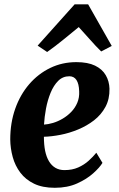

<svg xmlns="http://www.w3.org/2000/svg" viewBox="-20 -859 550 890"><path d="M455 -104Q442 -82.5 412.2 -55.8Q382.5 -29 337.8 -8.8Q293 11.5 234 11.5Q177 11.5 137.8 -7.5Q98.5 -26.5 74.2 -58.8Q50 -91 39 -131Q28 -171 27.5 -212.5Q27.5 -289.5 50.5 -354.8Q73.5 -420 115.2 -468.5Q157 -517 212.8 -544Q268.5 -571 334 -571Q387 -571 420.5 -554.8Q454 -538.5 470.2 -510.5Q486.5 -482.5 487.5 -448Q488.5 -400 468.8 -363.5Q449 -327 415.8 -301.2Q382.5 -275.5 342 -258.8Q301.5 -242 260.2 -234Q219 -226 183.5 -225Q183.5 -188.5 189.2 -160Q195 -131.5 207 -111.5Q219 -91.5 237 -81Q255 -70.5 278.5 -70.5Q315 -70.5 342.5 -82.8Q370 -95 390.8 -113.8Q411.5 -132.5 426.5 -151ZM301.5 -505.5Q271 -505.5 249.8 -484.2Q228.5 -463 214.5 -428.8Q200.5 -394.5 193.2 -355.5Q186 -316.5 184 -281.5Q203 -282.5 225.8 -289.2Q248.5 -296 270.2 -308.8Q292 -321.5 310 -340Q328 -358.5 338.2 -382.5Q348.5 -406.5 347 -436Q346 -470.5 334.5 -488Q323 -505.5 301.5 -505.5ZM198.5 -618 154.5 -647.5 326 -839H388.5L498 -646L449 -620.5Q423 -646 397.2 -675.5Q371.5 -705 345 -733.5Q309 -704 272.2 -674Q235.5 -644 198.5 -618Z"/></svg>

Font: Merriweather ExtraBold
Style: Italic
Weight: 800
Italic angle: -7.8°
Version: Version 2.101